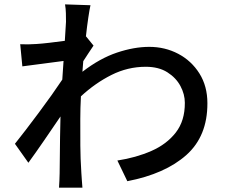

<svg xmlns="http://www.w3.org/2000/svg" viewBox="-20 -821 1040 885"><path d="M284.2 -720.2Q284.2 -739.3 283.7 -760Q283.2 -780.8 279.8 -800.8L397 -796.9Q392.6 -777.3 387 -739.5Q381.3 -701.7 376 -652.8H377L411.1 -610.8Q401.9 -597.7 388.9 -577.6Q376 -557.6 363.8 -539.1L359.9 -490.2Q440.4 -552.2 519.3 -578.6Q598.1 -605 668 -605Q740.7 -605 801.5 -573Q862.3 -541 899.2 -482.4Q936 -423.8 936 -345.2Q936.5 -193.4 838.9 -106.4Q741.2 -19.5 566.9 14.2L521 -81.1Q606.9 -94.2 677.7 -125.2Q748.5 -156.2 790.5 -210.4Q832.5 -264.6 832 -347.2Q832 -386.2 811.8 -424.3Q791.5 -462.4 751.5 -487.8Q711.4 -513.2 651.9 -513.2Q568.8 -513.2 493.9 -475.6Q418.9 -438 353 -377Q350.1 -321.3 350.1 -272.9Q350.1 -207.5 350.3 -149.9Q350.6 -92.3 355 -23.9Q356 -10.7 357.2 8.8Q358.4 28.3 359.9 43.9H252Q252.9 30.3 253.9 10.3Q254.9 -9.8 254.9 -22Q255.4 -68.8 255.9 -107.4Q256.3 -146 256.8 -187.3Q257.3 -228.5 258.8 -284.2Q223.6 -232.4 183.1 -173.3Q142.6 -114.3 110.8 -70.8L48.8 -158.2Q69.8 -184.1 98.6 -221.9Q127.4 -259.8 158.7 -301.5Q189.9 -343.3 218.3 -383.3Q246.6 -423.3 267.1 -454.1L272.9 -540L83 -515.1L73.2 -617.2Q91.8 -616.2 109.1 -616.5Q126.5 -616.7 147.9 -618.2Q171.4 -619.6 207.3 -623.8Q243.2 -627.9 278.8 -632.8Z"/></svg>

Font: Source Han Sans CN Medium
Style: Regular
Weight: 500
Designer: Ryoko NISHIZUKA  (kana, bopomofo & ideographs); Paul D. Hunt (Latin, Greek & Cyrillic); Sandoll Communications , Soo-you
Foundry: Adobe
Version: Version 2.004;hotconv 1.0.118;makeotfexe 2.5.65603